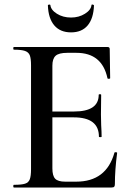

<svg xmlns="http://www.w3.org/2000/svg" viewBox="-20 -834 587 854"><path d="M42 -12Q76 -12 91.5 -17Q107 -22 112.5 -36.5Q118 -51 118 -81V-544Q118 -574 112.5 -588Q107 -602 91 -607.5Q75 -613 42 -613Q39 -613 39 -619Q39 -625 42 -625H458Q468 -625 468 -616L470 -486Q470 -484 464.5 -483.5Q459 -483 458 -486Q434 -599 320 -599H279Q242 -599 227.5 -586Q213 -573 213 -542V-85Q213 -52 225.5 -39Q238 -26 270 -26H319Q453 -26 489 -155Q489 -157 494 -157Q501 -157 501 -154Q491 -78 491 -15Q491 -7 488 -3.5Q485 0 476 0H42Q39 0 39 -6Q39 -12 42 -12ZM308 -312H168V-338H309Q419 -338 419 -412Q419 -415 424.5 -415Q430 -415 430 -412L429 -325L430 -278Q432 -246 432 -226Q432 -224 426 -224Q420 -224 420 -226Q420 -312 308 -312ZM193 -810Q193 -813 198 -813.5Q203 -814 204 -812Q206 -790 233 -773Q260 -756 296 -756Q331 -756 358 -773Q385 -790 387 -812Q387 -814 391 -814Q393 -814 395.5 -812.5Q398 -811 398 -810Q396 -752 370 -721Q344 -690 296 -690Q248 -690 221.5 -721Q195 -752 193 -810Z"/></svg>

Font: Cormorant SC SemiBold
Style: Regular
Weight: 600
Designer: Christian Thalmann (Catharsis Fonts)
Foundry: Catharsis Fonts
Version: Version 4.000